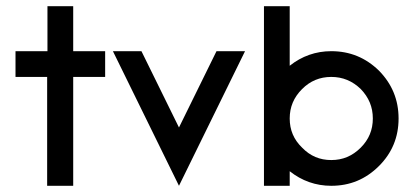

<svg xmlns="http://www.w3.org/2000/svg" viewBox="-20 -599 1335 619"><path d="M132 0H216V-351H319V-434H216V-579H133V-434H30V-351H132Z M557 0 770 -434H678L557 -188L436 -434H344Z M831 0H914V-47C953 -16 998 0 1048 0C1108 0 1159 -21 1202 -64C1244 -106 1265 -157 1265 -217C1265 -277 1244 -328 1202 -371C1159 -413 1108 -434 1048 -434C998 -434 953 -418 914 -387V-579H831ZM1048 -83C1011 -83 980 -96 954 -123C927 -149 914 -180 914 -217C914 -254 927 -285 954 -312C980 -338 1011 -351 1048 -351C1085 -351 1116 -338 1143 -312C1169 -285 1182 -254 1182 -217C1182 -180 1169 -149 1143 -123C1116 -96 1085 -83 1048 -83Z"/></svg>

Font: Kunika
Style: Regular
Weight: 400
Designer: Leo Kuroshita
Foundry: kurogedelic
Version: Version 1.000;PS 001.000;hotconv 1.0.88;makeotf.lib2.5.64775